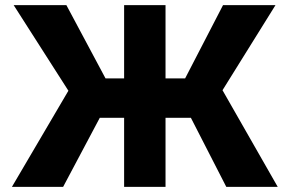

<svg xmlns="http://www.w3.org/2000/svg" viewBox="-20 -727 1127 747"><path d="M624 -421.9H700.2L847.7 -707H1051.8L845.7 -376L1060.5 0H860.4L722.7 -268.6H624V0H462.9V-268.6H368.2L225.6 0H26.4L246.1 -374L33.2 -707H238.3L390.6 -421.9H462.9V-707H624Z"/></svg>

Font: Pretendard JP ExtraBold
Style: Regular
Weight: 800
Designer: Base glyphs from Inter by Rasmus Andersson; Hangeul glyphs from Noto Sans CJK(Source Han Sans) by Jang Soo-young and Kan
Foundry: Kil Hyung-jin
Version: Version 1.309